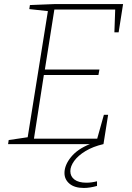

<svg xmlns="http://www.w3.org/2000/svg" viewBox="-20 -713 655 950"><path d="M254 -693H589L567 -553H546L550 -666H249L202 -369H472L467 -342H197L148 -27H461L494 -145H515L492 0Q440 12 403 34.5Q366 57 347 83.5Q328 110 328 134Q328 160 348.5 175.5Q369 191 408 191Q432 191 460 184V207Q424 217 395 217Q349 217 324 196Q299 175 299 143Q299 104 331.5 64Q364 24 425 0H20L23 -20L117 -34L217 -658L125 -668L128 -688Z"/></svg>

Font: Bitter Pro ExtraLight
Style: Italic
Weight: 275
Italic angle: -9°
Designer: Sol Matas, and Bitter project Authors
Foundry: Sol Matas
Version: Version 1.010